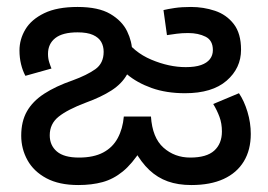

<svg xmlns="http://www.w3.org/2000/svg" viewBox="-20 -520 771 552"><path d="M530 12Q492 12 462.5 1.5Q433 -9 409.5 -31Q386 -53 366 -89L386 -90Q360 -49 333 -27Q306 -5 275 3.5Q244 12 205 12Q150 12 113.5 -7.5Q77 -27 59 -59.5Q41 -92 41 -130Q41 -171 57.5 -200Q74 -229 107 -250.5Q140 -272 189 -289Q230 -304 254 -321Q278 -338 278 -371Q278 -387 271 -399.5Q264 -412 247.5 -419.5Q231 -427 203 -427Q160 -427 139 -410.5Q118 -394 118 -365Q118 -352 121.5 -341Q125 -330 128 -323L53 -302Q45 -317 40.5 -335.5Q36 -354 36 -375Q36 -407 53 -435.5Q70 -464 107 -482Q144 -500 203 -500Q263 -500 297 -480Q331 -460 345.5 -430Q360 -400 360 -370Q360 -332 345 -305.5Q330 -279 300.5 -260Q271 -241 227 -225Q174 -205 148.5 -184.5Q123 -164 123 -131Q123 -102 143.5 -84.5Q164 -67 207 -67Q249 -67 276.5 -81.5Q304 -96 318.5 -123Q333 -150 336 -185H414Q418 -124 450 -95.5Q482 -67 527 -67Q574 -67 596 -87Q618 -107 618 -142Q618 -165 611 -184Q604 -203 593 -221L667 -252Q682 -230 691.5 -198.5Q701 -167 701 -135Q701 -89 681 -56Q661 -23 623 -5.5Q585 12 530 12ZM673 -377Q673 -324 631.5 -288Q590 -252 512 -252Q458 -252 416 -267Q374 -282 345 -306.5Q316 -331 299 -357L335 -414Q364 -370 415 -348.5Q466 -327 514 -327Q541 -327 558 -333Q575 -339 583.5 -350Q592 -361 592 -376Q592 -404 571 -414.5Q550 -425 521 -425Q503 -425 488 -423Q473 -421 460 -419L450 -491Q462 -494 482 -497Q502 -500 529 -500Q565 -500 598 -489Q631 -478 652 -451Q673 -424 673 -377Z"/></svg>

Font: utelugu05
Style: Book
Weight: 400
Designer: Jelle Bosma - Monotype Design Team
Foundry: Monotype Imaging Inc.
Version: Version 2.003